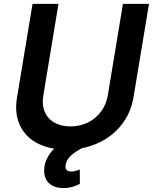

<svg xmlns="http://www.w3.org/2000/svg" viewBox="-20 -747 775 973"><path d="M526.3 -263.5C510.7 -172.2 436.4 -106.5 337.4 -106.5C236.5 -106.5 183.9 -172.2 199.6 -263.5L276.3 -727.3H144.9L66.1 -252.1C42.6 -115.4 115.8 -16.3 254.6 6.4C221.9 38 205.3 76.3 203.8 112.2C201.7 172.9 240.1 206 301.8 206C337 206 366.5 194.6 384.9 184.7L384.2 112.2C373.6 116.1 359.4 122.2 341.6 122.2C317.1 122.2 308.2 109.4 313.2 86.6C318.2 52.2 352.6 27 395.2 3.9C533 -22.7 633.9 -119.7 656.2 -252.1L735.1 -727.3H603Z"/></svg>

Font: Riot Sans 2.0
Style: Bold Italic
Weight: 600
Italic angle: -9.39999°
Designer: Rasmus Andersson
Foundry: rsms
Version: Version 3.006;hotconv 1.0.109;makeotfexe 2.5.65596